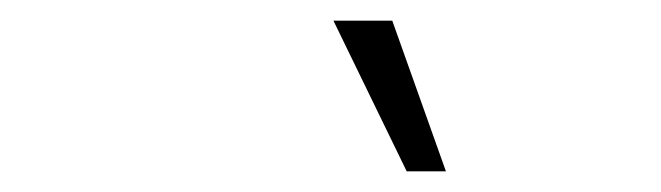

<svg xmlns="http://www.w3.org/2000/svg" viewBox="-20 -716 640 186"><path d="M374 -550 303 -696H360L412 -550Z"/></svg>

Font: Gantari Light
Style: Italic
Weight: 300
Italic angle: -10°
Version: Version 1.000